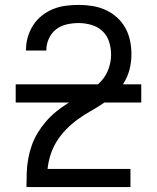

<svg xmlns="http://www.w3.org/2000/svg" viewBox="-20 -763 640 783"><path d="M88 0V-1Q88 -30 89 -58.5Q90 -87 95 -115Q100 -143 109.5 -170Q119 -197 134 -221.5Q149 -246 167.5 -267.5Q186 -289 208 -307Q230 -325 254.5 -340.5Q279 -356 304 -369.5Q329 -383 353 -398.5Q377 -414 395.5 -435.5Q414 -457 423.5 -484.5Q433 -512 433 -541Q433 -567 425 -592.5Q417 -618 398 -636Q379 -654 353 -661.5Q327 -669 301 -669Q276 -669 252 -663.5Q228 -658 209 -643.5Q190 -629 179.5 -606Q169 -583 169 -559Q169 -558 169 -557.5Q169 -557 169 -557H86Q86 -558 86 -558.5Q86 -559 86 -560Q86 -587 93.5 -612.5Q101 -638 115.5 -660.5Q130 -683 151 -699.5Q172 -716 196.5 -726Q221 -736 247.5 -739.5Q274 -743 301 -743Q329 -743 357 -738.5Q385 -734 410.5 -722.5Q436 -711 457 -692Q478 -673 491.5 -648.5Q505 -624 510.5 -596.5Q516 -569 516 -541Q516 -510 508.5 -480.5Q501 -451 485 -425Q469 -399 446.5 -378Q424 -357 398.5 -340Q373 -323 346.5 -308Q320 -293 295.5 -275Q271 -257 249.5 -235Q228 -213 212 -187.5Q196 -162 186.5 -133Q177 -104 174 -74H512V0ZM44 -345V-419H556V-345Z"/></svg>

Font: Iosevka Curly Extended
Style: Regular
Weight: 400
Width: 7
Monospace: yes
Designer: Belleve Invis
Foundry: Belleve Invis
Version: Version 11.1.0; ttfautohint (v1.8.3)